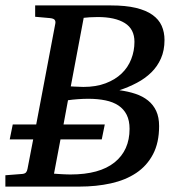

<svg xmlns="http://www.w3.org/2000/svg" viewBox="-35 -691 662 711"><path d="M444.8 -213.9Q444.8 -244.6 434.1 -265.9Q423.3 -287.1 403.6 -300.3Q383.8 -313.5 355.5 -319.3Q327.1 -325.2 292 -325.2Q273.4 -325.2 253.4 -323.7Q233.4 -322.3 216.8 -319.8L200.2 -230H353L341.8 -174.8H189L165 -47.9Q170.9 -47.4 179 -46.9Q187 -46.4 195.3 -45.9Q203.6 -45.4 211.7 -45.2Q219.7 -44.9 226.1 -44.9Q333.5 -44.9 389.2 -89.6Q444.8 -134.3 444.8 -213.9ZM462.9 -536.1Q462.9 -583.5 427 -605.7Q391.1 -627.9 327.1 -627.9Q311.5 -627.9 297.4 -627Q283.2 -626 274.9 -625L227.1 -371.1Q232.4 -370.6 239.3 -370.4Q246.1 -370.1 252.7 -369.9Q259.3 -369.6 264.9 -369.4Q270.5 -369.1 273.9 -369.1Q320.8 -369.1 356.2 -382.6Q391.6 -396 415.3 -418.7Q439 -441.4 450.9 -471.9Q462.9 -502.4 462.9 -536.1ZM574.2 -543Q574.2 -504.4 561 -474.6Q547.9 -444.8 525.1 -422.6Q502.4 -400.4 471.9 -384.3Q441.4 -368.2 407.2 -356.9Q439.9 -352.5 466.8 -343.5Q493.7 -334.5 513.2 -318.8Q532.7 -303.2 543.5 -280Q554.2 -256.8 554.2 -224.1Q554.2 -162.6 531.7 -119.9Q509.3 -77.1 469.5 -50.5Q429.7 -23.9 375.7 -12Q321.8 0 258.8 0H-15.1V-42L47.9 -46.9Q57.1 -47.9 61.3 -52.5Q65.4 -57.1 66.9 -65.9L87.9 -174.8H1L12.2 -230H99.1L169.9 -604Q171.4 -612.3 167.5 -617.4Q163.6 -622.6 149.9 -624L95.2 -628.9V-670.9H376Q430.2 -670.9 468 -661.9Q505.9 -652.8 529.5 -636Q553.2 -619.1 563.7 -595.5Q574.2 -571.8 574.2 -543Z"/></svg>

Font: Charis SIL Afr
Style: Italic
Weight: 400
Italic angle: -11°
Foundry: SIL International
Version: Version 5.000